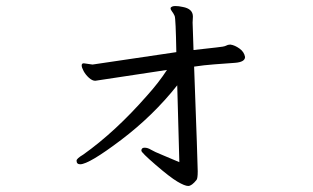

<svg xmlns="http://www.w3.org/2000/svg" viewBox="-20 -573 1040 637"><path d="M534 -341Q506 -298 468 -256Q363 -136 256 -60Q234 -47 234 -40Q234 -28 246 -28Q275 -28 381.5 -108.5Q488 -189 568 -290L575 -35Q550 -46 520.5 -58Q491 -70 480.5 -76.5Q470 -83 459.5 -83Q449 -83 449 -73Q449 -67 496.5 -26Q544 15 568.5 29.5Q593 44 604.5 44Q616 44 632 24Q636 19 636 -4.5Q636 -28 624 -352Q657 -357 691 -359.5Q725 -362 759 -364.5Q793 -367 793 -384Q790 -401 774.5 -412Q759 -423 745 -425H743Q736 -425 730 -421.5Q724 -418 697.5 -415.5Q671 -413 622 -407Q621 -444 620 -469Q619 -494 619 -498L620 -518Q620 -544 586 -550Q573 -553 561.5 -553Q550 -553 546 -547V-545Q546 -541 551 -534.5Q556 -528 559.5 -520Q563 -512 565 -400L288 -359H286L258 -363Q251 -363 251 -356Q251 -349 257.5 -337Q264 -325 275 -315Q286 -305 296 -305Z"/></svg>

Font: LXGW WenKai Mono TC
Style: Regular
Weight: 400
Designer: LXGW / Fontworks Inc.
Foundry: LXGW / Fontworks Inc.
Version: Version 1.330